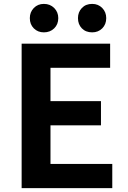

<svg xmlns="http://www.w3.org/2000/svg" viewBox="-20 -965 655 985"><path d="M91 0V-741H545V-617H239V-446H498V-322H239V-124H556V0ZM205 -799Q174 -799 153.5 -819.5Q133 -840 133 -872Q133 -903 153.5 -924Q174 -945 205 -945Q237 -945 258 -924Q279 -903 279 -872Q279 -840 258 -819.5Q237 -799 205 -799ZM453 -799Q420 -799 400 -819.5Q380 -840 380 -872Q380 -903 400 -924Q420 -945 453 -945Q484 -945 504.5 -924Q525 -903 525 -872Q525 -840 504.5 -819.5Q484 -799 453 -799Z"/></svg>

Font: Noto Sans HK Thin
Style: Bold
Weight: 700
Version: Version 2.004-H2;hotconv 1.0.118;makeotfexe 2.5.65603